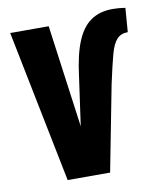

<svg xmlns="http://www.w3.org/2000/svg" viewBox="-72 -659 605 717"><g transform="rotate(-10 230.5 -300.0)"><path d="M127 0 11 -578H157L210 -189L236 -374Q246 -455 266.5 -504.5Q287 -554 320.5 -577Q354 -600 403 -600Q414 -600 426.5 -599Q439 -598 451 -596L444 -505Q418 -505 402.5 -488.5Q387 -472 376.5 -433Q366 -394 351 -325L288 0Z"/></g></svg>

Font: Oswald SemiBold
Style: Regular
Weight: 600
Designer: Vernon Adams
Foundry: Vernon Adams
Version: Version 4.103;gftools[0.9.33.dev8+g029e19f]